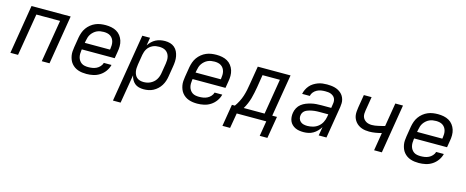

<svg xmlns="http://www.w3.org/2000/svg" viewBox="-39 -1171 4878 2009"><g transform="rotate(15 2400.0 -166.5)"><path d="M32 0 119 -530H543L456 0H372L448 -457H191L115 0Z M857 8Q833 8 810 5Q787 2 765.5 -5.5Q744 -13 726 -25.5Q708 -38 694 -55Q680 -72 671.5 -93Q663 -114 659 -136.5Q655 -159 656.5 -182.5Q658 -206 662 -230L680 -340Q685 -367 694.5 -394Q704 -421 721 -445Q738 -469 761.5 -488Q785 -507 812 -518.5Q839 -530 867 -534Q895 -538 922 -538Q953 -538 983.5 -532Q1014 -526 1039.5 -511.5Q1065 -497 1083 -473.5Q1101 -450 1110 -422Q1119 -394 1119 -362.5Q1119 -331 1113 -300L1101 -228H745L743 -218Q740 -198 740 -178.5Q740 -159 744.5 -141.5Q749 -124 759.5 -108.5Q770 -93 785 -83Q800 -73 819 -69.5Q838 -66 857 -66Q879 -66 901.5 -69.5Q924 -73 944.5 -83Q965 -93 981.5 -111Q998 -129 1004 -151H1087Q1078 -114 1055 -82Q1032 -50 999.5 -29Q967 -8 930 0Q893 8 857 8ZM757 -302H1030L1032 -312Q1035 -331 1035.5 -350.5Q1036 -370 1031.5 -388Q1027 -406 1017 -421Q1007 -436 992 -446Q977 -456 958.5 -460Q940 -464 921 -464Q902 -464 883.5 -461Q865 -458 847.5 -450Q830 -442 814.5 -428.5Q799 -415 788 -399Q777 -383 771 -364.5Q765 -346 762 -328Z M1198 205 1319 -530H1403L1389 -444Q1403 -466 1422.5 -485Q1442 -504 1465.5 -516Q1489 -528 1514.5 -533Q1540 -538 1565 -538Q1565 -538 1565 -538Q1565 -538 1565 -538Q1594 -538 1620.5 -530.5Q1647 -523 1667.5 -505.5Q1688 -488 1699.5 -464Q1711 -440 1716 -413Q1721 -386 1719.5 -357.5Q1718 -329 1713 -300L1695 -190Q1691 -164 1682.5 -138.5Q1674 -113 1659.5 -89.5Q1645 -66 1624.5 -47Q1604 -28 1579.5 -15Q1555 -2 1528.5 3Q1502 8 1476 8Q1449 8 1424 1.5Q1399 -5 1380.5 -20.5Q1362 -36 1350 -58Q1338 -80 1333 -105L1281 205ZM1456 -65Q1474 -65 1492.5 -68.5Q1511 -72 1528.5 -80.5Q1546 -89 1561.5 -102Q1577 -115 1587.5 -131.5Q1598 -148 1604.5 -166Q1611 -184 1614 -202L1632 -312Q1635 -331 1635.5 -350.5Q1636 -370 1631.5 -388Q1627 -406 1617 -421Q1607 -436 1592 -446Q1577 -456 1558.5 -460Q1540 -464 1521 -464Q1504 -464 1486.5 -461.5Q1469 -459 1452 -451Q1435 -443 1420.5 -431Q1406 -419 1396 -403.5Q1386 -388 1380 -371Q1374 -354 1371 -337L1353 -227Q1350 -207 1349 -187.5Q1348 -168 1351.5 -149.5Q1355 -131 1363 -114.5Q1371 -98 1385 -86.5Q1399 -75 1417.5 -70Q1436 -65 1456 -65Z M2057 8Q2033 8 2010 5Q1987 2 1965.5 -5.5Q1944 -13 1926 -25.5Q1908 -38 1894 -55Q1880 -72 1871.5 -93Q1863 -114 1859 -136.5Q1855 -159 1856.5 -182.5Q1858 -206 1862 -230L1880 -340Q1885 -367 1894.5 -394Q1904 -421 1921 -445Q1938 -469 1961.5 -488Q1985 -507 2012 -518.5Q2039 -530 2067 -534Q2095 -538 2122 -538Q2153 -538 2183.5 -532Q2214 -526 2239.5 -511.5Q2265 -497 2283 -473.5Q2301 -450 2310 -422Q2319 -394 2319 -362.5Q2319 -331 2313 -300L2301 -228H1945L1943 -218Q1940 -198 1940 -178.5Q1940 -159 1944.5 -141.5Q1949 -124 1959.5 -108.5Q1970 -93 1985 -83Q2000 -73 2019 -69.5Q2038 -66 2057 -66Q2079 -66 2101.5 -69.5Q2124 -73 2144.5 -83Q2165 -93 2181.5 -111Q2198 -129 2204 -151H2287Q2278 -114 2255 -82Q2232 -50 2199.5 -29Q2167 -8 2130 0Q2093 8 2057 8ZM1957 -302H2230L2232 -312Q2235 -331 2235.5 -350.5Q2236 -370 2231.5 -388Q2227 -406 2217 -421Q2207 -436 2192 -446Q2177 -456 2158.5 -460Q2140 -464 2121 -464Q2102 -464 2083.5 -461Q2065 -458 2047.5 -450Q2030 -442 2014.5 -428.5Q1999 -415 1988 -399Q1977 -383 1971 -364.5Q1965 -346 1962 -328Z M2456 164H2373L2412 -74H2444Q2464 -102 2480.5 -134Q2497 -166 2507.5 -198.5Q2518 -231 2525 -264.5Q2532 -298 2537 -331L2570 -530H2925L2849 -74H2900L2860 164H2777L2804 0H2484ZM2540 -74H2766L2829 -457H2641L2619 -319Q2613 -288 2607 -256.5Q2601 -225 2592 -194Q2583 -163 2570 -132.5Q2557 -102 2540 -74Z M3209 8Q3185 8 3162 4.5Q3139 1 3119 -8.5Q3099 -18 3083 -33.5Q3067 -49 3058.5 -69Q3050 -89 3048 -112.5Q3046 -136 3050 -159Q3054 -186 3068 -212Q3082 -238 3105 -256Q3128 -274 3154.5 -284.5Q3181 -295 3208.5 -301.5Q3236 -308 3263 -310Q3290 -312 3317 -312H3424L3431 -358Q3434 -373 3432.5 -389Q3431 -405 3424.5 -418Q3418 -431 3406 -440.5Q3394 -450 3380 -455.5Q3366 -461 3350.5 -462.5Q3335 -464 3319 -464Q3297 -464 3274.5 -460.5Q3252 -457 3231 -446Q3210 -435 3194.5 -416.5Q3179 -398 3175 -375H3092Q3097 -400 3108 -423Q3119 -446 3136 -466Q3153 -486 3175.5 -500Q3198 -514 3222 -523Q3246 -532 3270.5 -535Q3295 -538 3319 -538Q3340 -538 3361 -536Q3382 -534 3401.5 -529Q3421 -524 3438.5 -515Q3456 -506 3471 -493Q3486 -480 3496 -463.5Q3506 -447 3511.5 -427.5Q3517 -408 3516.5 -387Q3516 -366 3513 -346L3456 0H3372L3388 -94Q3374 -71 3354 -50.5Q3334 -30 3310.5 -16.5Q3287 -3 3260.5 2.5Q3234 8 3209 8ZM3230 -65Q3260 -65 3291 -73.5Q3322 -82 3347 -102Q3372 -122 3387 -150.5Q3402 -179 3407 -210L3412 -239H3317Q3303 -239 3290 -238.5Q3277 -238 3264 -236.5Q3251 -235 3237.5 -232.5Q3224 -230 3211 -226.5Q3198 -223 3185 -217.5Q3172 -212 3161 -203.5Q3150 -195 3143 -182.5Q3136 -170 3134 -157Q3130 -137 3136 -118Q3142 -99 3156.5 -86.5Q3171 -74 3190.5 -69.5Q3210 -65 3230 -65Z M3972 0 4004 -195Q3971 -186 3937 -180.5Q3903 -175 3870 -175Q3848 -175 3827.5 -178Q3807 -181 3788 -188Q3769 -195 3752.5 -206.5Q3736 -218 3723.5 -233Q3711 -248 3702.5 -266.5Q3694 -285 3691.5 -305.5Q3689 -326 3691 -347.5Q3693 -369 3696 -390L3719 -530H3803L3778 -378Q3775 -361 3774.5 -344Q3774 -327 3778.5 -312Q3783 -297 3793.5 -284.5Q3804 -272 3817.5 -264Q3831 -256 3847.5 -252.5Q3864 -249 3880 -249Q3897 -249 3914.5 -251.5Q3932 -254 3949 -258Q3966 -262 3983 -266Q4000 -270 4018 -275L4060 -530H4143L4056 0Z M4457 8Q4433 8 4410 5Q4387 2 4365.5 -5.5Q4344 -13 4326 -25.5Q4308 -38 4294 -55Q4280 -72 4271.5 -93Q4263 -114 4259 -136.5Q4255 -159 4256.5 -182.5Q4258 -206 4262 -230L4280 -340Q4285 -367 4294.5 -394Q4304 -421 4321 -445Q4338 -469 4361.5 -488Q4385 -507 4412 -518.5Q4439 -530 4467 -534Q4495 -538 4522 -538Q4553 -538 4583.5 -532Q4614 -526 4639.5 -511.5Q4665 -497 4683 -473.5Q4701 -450 4710 -422Q4719 -394 4719 -362.5Q4719 -331 4713 -300L4701 -228H4345L4343 -218Q4340 -198 4340 -178.5Q4340 -159 4344.5 -141.5Q4349 -124 4359.5 -108.5Q4370 -93 4385 -83Q4400 -73 4419 -69.5Q4438 -66 4457 -66Q4479 -66 4501.5 -69.5Q4524 -73 4544.5 -83Q4565 -93 4581.5 -111Q4598 -129 4604 -151H4687Q4678 -114 4655 -82Q4632 -50 4599.5 -29Q4567 -8 4530 0Q4493 8 4457 8ZM4357 -302H4630L4632 -312Q4635 -331 4635.5 -350.5Q4636 -370 4631.5 -388Q4627 -406 4617 -421Q4607 -436 4592 -446Q4577 -456 4558.5 -460Q4540 -464 4521 -464Q4502 -464 4483.5 -461Q4465 -458 4447.5 -450Q4430 -442 4414.5 -428.5Q4399 -415 4388 -399Q4377 -383 4371 -364.5Q4365 -346 4362 -328Z"/></g></svg>

Font: Iosevka Curly Extended Oblique
Style: Regular
Weight: 400
Width: 7
Italic angle: -9°
Monospace: yes
Designer: Belleve Invis
Foundry: Belleve Invis
Version: Version 11.1.0; ttfautohint (v1.8.3)